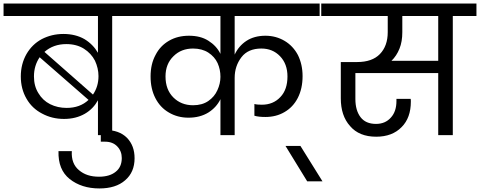

<svg xmlns="http://www.w3.org/2000/svg" viewBox="-47 -760 2700 1080"><path d="M-27 -740C-27 -740 -27 -670 -27 -670C-27 -670 504 -670 504 -670C504 -670 504 -463 504 -463C504 -463 504 -463 504 -463C486 -494 461 -520 428 -540C395 -559 355 -569 310 -569C310 -569 310 -569 310 -569C265 -569 225 -559 188 -540C151 -520 123 -492 102 -456C81 -419 70 -377 70 -330C70 -330 70 -330 70 -330C70 -283 81 -241 102 -205C123 -168 153 -140 190 -121C227 -101 268 -91 313 -91C313 -91 313 -91 313 -91C358 -91 397 -101 430 -120C463 -139 487 -165 504 -196C504 -196 504 0 504 0C504 0 584 0 584 0C584 0 584 -670 584 -670C584 -670 715 -670 715 -670C715 -670 715 -740 715 -740C715 -740 -27 -740 -27 -740ZM326 -512C326 -512 326 -512 326 -512C365 -512 398 -503 425 -486C452 -469 473 -446 487 -419C500 -391 507 -362 507 -332C507 -332 507 -332 507 -332C507 -293 497 -259 476 -228C476 -228 203 -468 203 -468C203 -468 203 -468 203 -468C236 -497 277 -512 326 -512ZM144 -330C144 -330 144 -330 144 -330C144 -371 155 -407 176 -438C176 -438 451 -198 451 -198C451 -198 451 -198 451 -198C419 -168 378 -153 328 -153C328 -153 328 -153 328 -153C294 -153 263 -160 235 -174C207 -188 185 -209 169 -236C152 -263 144 -294 144 -330Z M710 130C710 130 710 130 710 130C710 83 696 45 667 15C638 -14 597 -29 544 -29C544 -29 520 -29 520 -29C520 -29 520 37 520 37C520 37 544 37 544 37C544 37 544 37 544 37C573 37 596 46 613 64C630 82 638 104 638 129C638 129 638 129 638 129C638 162 627 188 604 206C581 225 549 234 510 234C510 234 510 234 510 234C463 234 426 222 397 197C368 173 354 137 357 90C357 90 282 90 282 90C282 90 282 90 282 90C280 160 301 212 345 247C389 282 445 300 512 300C512 300 512 300 512 300C573 300 622 285 657 254C692 224 710 183 710 130Z M1751 -670C1751 -670 1751 -740 1751 -740C1751 -740 703 -740 703 -740C703 -740 703 -670 703 -670C703 -670 1193 -670 1193 -670C1193 -670 1193 -457 1193 -457C1193 -457 1193 -457 1193 -457C1178 -488 1155 -512 1125 -531C1095 -550 1059 -559 1016 -559C1016 -559 1016 -559 1016 -559C974 -559 937 -550 904 -531C871 -512 846 -486 828 -451C809 -416 800 -376 800 -330C800 -330 800 -330 800 -330C800 -283 809 -243 827 -208C845 -173 870 -146 903 -127C935 -108 972 -98 1013 -98C1013 -98 1013 -98 1013 -98C1057 -98 1094 -108 1125 -127C1155 -146 1178 -171 1193 -202C1193 -202 1193 0 1193 0C1193 0 1273 0 1273 0C1273 0 1273 -322 1273 -322C1273 -322 1273 -322 1273 -322C1273 -367 1286 -405 1311 -438C1336 -471 1374 -487 1423 -487C1423 -487 1423 -487 1423 -487C1465 -487 1500 -473 1528 -444C1556 -415 1570 -377 1570 -330C1570 -330 1570 -330 1570 -330C1570 -281 1557 -242 1530 -214C1503 -185 1468 -171 1426 -171C1426 -171 1426 -171 1426 -171C1409 -171 1395 -172 1384 -175C1384 -175 1384 -109 1384 -109C1384 -109 1384 -109 1384 -109C1401 -104 1421 -102 1446 -102C1446 -102 1446 -102 1446 -102C1486 -102 1522 -111 1554 -130C1585 -148 1610 -174 1628 -209C1646 -244 1655 -285 1655 -332C1655 -332 1655 -332 1655 -332C1655 -376 1646 -415 1629 -450C1611 -484 1586 -511 1554 -530C1522 -549 1486 -559 1446 -559C1446 -559 1446 -559 1446 -559C1404 -559 1368 -549 1339 -530C1310 -511 1288 -485 1273 -453C1273 -453 1273 -670 1273 -670C1273 -670 1751 -670 1751 -670ZM1039 -168C1039 -168 1039 -168 1039 -168C994 -168 957 -183 928 -212C899 -241 884 -280 884 -330C884 -330 884 -330 884 -330C884 -377 899 -415 929 -444C958 -473 995 -487 1039 -487C1039 -487 1039 -487 1039 -487C1073 -487 1102 -479 1125 -464C1148 -449 1166 -429 1177 -405C1188 -380 1193 -355 1193 -328C1193 -328 1193 -328 1193 -328C1193 -302 1187 -277 1176 -253C1165 -228 1148 -208 1125 -192C1102 -176 1073 -168 1039 -168Z M1767 260C1767 260 1643 61 1643 61C1643 61 1559 61 1559 61C1559 61 1681 260 1681 260C1681 260 1767 260 1767 260Z M2633 -740C2633 -740 1760 -740 1760 -740C1760 -740 1760 -670 1760 -670C1760 -670 2134 -670 2134 -670C2134 -670 2134 -579 2134 -579C2134 -579 2134 -579 2134 -579C2134 -527 2119 -486 2090 -456C2061 -426 2018 -411 1962 -411C1962 -411 1870 -411 1870 -411C1870 -411 1870 -207 1870 -207C1870 -207 1870 -207 1870 -207C1870 -142 1887 -90 1922 -51C1956 -11 2005 9 2069 9C2069 9 2069 9 2069 9C2129 9 2177 -9 2212 -45C2247 -80 2264 -128 2264 -188C2264 -188 2264 -188 2264 -188C2264 -194 2264 -199 2263 -204C2263 -204 2183 -204 2183 -204C2183 -204 2183 -192 2183 -192C2183 -192 2183 -192 2183 -192C2183 -153 2173 -122 2152 -99C2131 -75 2103 -63 2068 -63C2068 -63 2068 -63 2068 -63C2029 -63 2000 -76 1981 -101C1962 -126 1952 -160 1952 -203C1952 -203 1952 -349 1952 -349C1952 -349 2418 -349 2418 -349C2418 -349 2418 0 2418 0C2418 0 2500 0 2500 0C2500 0 2500 -670 2500 -670C2500 -670 2633 -670 2633 -670C2633 -670 2633 -740 2633 -740ZM2418 -418C2418 -418 2155 -418 2155 -418C2155 -418 2155 -418 2155 -418C2174 -436 2189 -459 2200 -486C2211 -513 2216 -544 2216 -579C2216 -579 2216 -670 2216 -670C2216 -670 2418 -670 2418 -670C2418 -670 2418 -418 2418 -418Z"/></svg>

Font: Girnar Poppins
Style: Regular
Weight: 500
Designer: Ninad Kale (Devanagari), Jonny Pinhorn (Latin)
Foundry: Indian Type Foundry
Version: ""